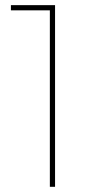

<svg xmlns="http://www.w3.org/2000/svg" viewBox="-20 -719 385 739"><path d="M191.9 0H171.9V-679.2H22V-699.2H191.9Z"/></svg>

Font: Montserrat-Hairline
Style: Regular
Weight: 250
Designer: Julieta Ulanovsky
Foundry: Julieta Ulanovsky
Version: Version 1.000;PS 002.000;hotconv 1.0.70;makeotf.lib2.5.58329